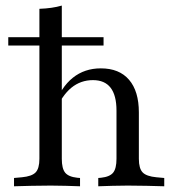

<svg xmlns="http://www.w3.org/2000/svg" viewBox="-20 -651 623 671"><path d="M157.3 -2.4Q119.4 -2.4 89.9 -1.6Q60.5 -0.8 29 0V-29L56.5 -31.5Q91.1 -34.7 104.4 -48.4Q117.7 -62.1 117.7 -96V-206.5H196V-96Q196 -62.1 207.7 -47.6Q219.4 -33.1 250 -29.8L259.7 -29V0Q233.9 -0.8 210.1 -1.6Q186.3 -2.4 157.3 -2.4ZM387.1 -206.5V-264.5Q387.1 -317.7 366.5 -344.4Q346 -371 304.8 -371Q262.1 -371 229.4 -344.4Q196.8 -317.7 173.4 -262.9L168.5 -279Q193.5 -346.8 234.7 -379.4Q275.8 -412.1 332.3 -412.1Q396.8 -412.1 431 -372.2Q465.3 -332.3 465.3 -258.1V-206.5ZM426.6 -2.4Q396.8 -2.4 373 -1.6Q349.2 -0.8 323.4 0V-29L333.1 -29.8Q363.7 -33.1 375.4 -47.6Q387.1 -62.1 387.1 -96V-206.5H465.3V-96Q465.3 -62.1 478.6 -48.4Q491.9 -34.7 526.6 -31.5L554 -29V0Q522.6 -0.8 493.1 -1.6Q463.7 -2.4 426.6 -2.4ZM117.7 -206.5V-620.2Q140.3 -621 159.7 -623.8Q179 -626.6 196 -631.5V-206.5ZM8.9 -491.9V-521H341.9V-491.9Z"/></svg>

Font: Playfair 5pt SemiExpanded Light
Style: Regular
Weight: 400
Version: Version 2.203